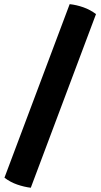

<svg xmlns="http://www.w3.org/2000/svg" viewBox="-20 -737 487 926"><path d="M316 -717Q348.5 -713.5 382 -701.8Q415.5 -690 443 -669L128.5 168.5Q96 164.5 62.8 153Q29.5 141.5 1.5 120Z"/></svg>

Font: Signika Negative Light
Style: Bold
Weight: 700
Version: Version 2.001